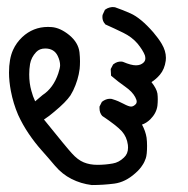

<svg xmlns="http://www.w3.org/2000/svg" viewBox="-20 -429 540 552"><path d="M5.9 -220.2Q5.9 -259.8 17.6 -285.6Q26.9 -306.2 43.9 -322.3Q75.2 -351.6 118.2 -351.6Q123.5 -351.6 128.9 -351.1Q153.3 -349.1 179.2 -328.1Q205.1 -306.6 208.5 -278.8Q210 -264.6 210 -252.9Q210 -241.2 209 -231Q205.1 -199.7 190.4 -168.9Q186 -160.2 182.6 -154.8Q169.4 -135.3 136.2 -107.9Q121.6 -95.2 106.4 -85.4Q173.3 -2.4 186.5 11.7Q203.6 30.8 220.9 37.8Q238.3 44.9 259.8 44.9Q282.7 44.9 304.2 41Q321.8 38.1 336.4 23.9Q348.1 13.2 348.1 -4.4Q348.1 -7.8 347.7 -12.2Q344.7 -35.6 330.1 -51.8Q314.9 -68.4 273.9 -95.7Q266.1 -104.5 266.1 -117.7Q266.1 -119.6 266.1 -122.6L272.9 -136.2Q284.2 -145 295.9 -145Q301.3 -145 304.2 -143.6Q320.3 -138.7 335.2 -130.6Q350.1 -122.6 356.9 -122.6Q363.8 -122.6 370.6 -129.9Q373 -132.3 373 -137Q373 -141.6 368.7 -149.9Q360.4 -165.5 340.1 -179.7Q319.8 -193.8 299.3 -211.4L298.3 -230.5L305.2 -243.7Q312 -249 317.4 -250.5Q322.8 -252 326.2 -252Q332.5 -252 334 -251Q356.9 -241.2 370.8 -241.2Q384.8 -241.2 393.1 -249.5Q397.9 -254.4 397.9 -261.2Q397.9 -265.1 396.5 -270Q390.6 -285.2 375 -304.2Q358.9 -322.8 334.5 -334.7Q310.1 -346.7 282.7 -358.9L282.2 -359.9Q274.4 -368.2 274.4 -379.9Q274.4 -385.3 275.4 -387.2L281.7 -400.9Q288.6 -405.8 294.4 -407.2Q300.3 -408.7 303.7 -408.7Q309.1 -408.7 310.5 -408.2Q333 -400.4 355 -390.6Q384.8 -377.4 420.9 -335.9Q435.5 -318.8 444.8 -303.2Q457 -282.7 457 -262.7Q457 -258.3 456.5 -254.4Q453.1 -230 439.9 -214.4Q429.2 -201.7 415.5 -192.9Q430.2 -174.3 432.6 -160.2Q433.6 -152.3 433.6 -143.6Q433.6 -134.8 432.6 -125Q429.7 -103.5 412.1 -85.9Q400.4 -74.7 388.2 -70.8Q398.4 -52.2 401.4 -33.2Q402.8 -22 402.8 -9.8Q402.8 2.4 401.9 11.7Q400.9 21 399.2 25.9Q397.5 30.8 395.3 35.6Q393.1 40.5 390.1 44.9Q382.3 57.6 368.7 69.3Q340.3 94.7 308.6 98.9Q276.9 103 244.1 103H243.7Q212.4 99.1 185.5 85.4Q158.7 71.8 138.4 47.9Q118.2 23.9 99.4 2.9Q80.6 -18.1 62.7 -44.4Q44.9 -70.8 32.2 -98.6Q18.1 -131.3 11.2 -167.5Q5.9 -195.8 5.9 -220.2ZM147.5 -217.8Q149.9 -225.6 151.4 -231.4Q152.8 -237.3 152.8 -241.2Q152.8 -253.9 146 -268.1Q135.7 -289.6 109.9 -289.6Q93.8 -289.6 84 -279.3Q69.8 -264.2 66.4 -245.1Q64 -230.5 64 -214.8Q64 -189.5 70.3 -167.5Q74.2 -152.3 81.1 -137.7L102.5 -155.8Q133.3 -175.8 147.5 -217.8Z"/></svg>

Font: Bakudai
Style: Medium
Weight: 500
Version: Version 1.48